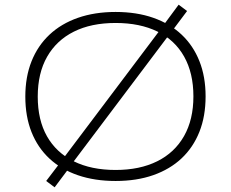

<svg xmlns="http://www.w3.org/2000/svg" viewBox="-20 -764 985 819"><path d="M473 8Q384 8 312.5 -16.5Q241 -41 191 -87.5Q141 -134 114.5 -200.5Q88 -267 88 -352Q88 -436 114.5 -502.5Q141 -569 191 -616Q241 -663 312.5 -688Q384 -713 473 -713Q563 -713 634 -688Q705 -663 754.5 -616.5Q804 -570 830.5 -503.5Q857 -437 857 -353Q857 -268 830.5 -201.5Q804 -135 754.5 -88.5Q705 -42 634 -17Q563 8 473 8ZM473 -39Q576 -39 650.5 -76Q725 -113 765 -183.5Q805 -254 805 -353Q805 -452 765.5 -522.5Q726 -593 651.5 -629.5Q577 -666 473 -666Q369 -666 295 -629Q221 -592 181 -522Q141 -452 141 -352Q141 -252 180.5 -182.5Q220 -113 294.5 -76Q369 -39 473 -39ZM213 35 177 8 238 -72 255 -95 664 -638 680 -660 742 -744 778 -717 718 -637 700 -614 291 -71 276 -49Z"/></svg>

Font: Nunito Sans 10pt Expanded ExtraLight
Style: Regular
Weight: 250
Width: 7
Designer: Vernon Adams
Foundry: Vernon Adams
Version: Version 3.101;gftools[0.9.27]